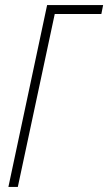

<svg xmlns="http://www.w3.org/2000/svg" viewBox="-20 -734 425 754"><path d="M13 0H50L195 -679H378L385 -714H165Z"/></svg>

Font: Noto Sans ExtraCondensed ExtraLight
Style: Italic
Weight: 200
Width: 2
Italic angle: -12°
Designer: Monotype Design Team
Foundry: Monotype Imaging Inc.
Version: Version 2.013